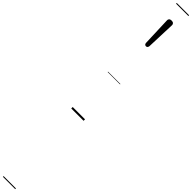

<svg xmlns="http://www.w3.org/2000/svg" viewBox="-847 -1187 1863 1863"><g transform="rotate(45 84.5 -255.0)"><path d="M86 -939Q75 -939 69.5 -945.5Q64 -952 63 -962L52 -1262Q51 -1274 59.5 -1283Q68 -1292 86 -1292Q104 -1292 112.5 -1283Q121 -1274 120 -1262L109 -964Q108 -954 102.5 -946.5Q97 -939 86 -939ZM0 928H169V938H0ZM0 -20H169V0H0ZM0 -505H169V-500H0ZM0 -1448H169V-1438H0Z"/></g></svg>

Font: Playwrite ID Guides
Style: Regular
Weight: 400
Designer: Veronika Burian, José Scaglione
Foundry: TypeTogether
Version: Version 1.003